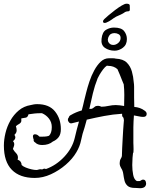

<svg xmlns="http://www.w3.org/2000/svg" viewBox="-20 -931 823 1038"><path d="M730 86Q726 86 721.5 85.5Q717 85 713 85H709Q682 85 669.5 73.5Q657 62 653 45Q649 28 646.5 9.5Q644 -9 635 -22Q632 -27 629.5 -33.5Q627 -40 627 -49Q627 -63 633 -73Q639 -83 639 -88Q639 -103 640.5 -131Q642 -159 643.5 -187.5Q645 -216 646 -230Q647 -246 648.5 -263.5Q650 -281 650 -281Q649 -295 644 -298.5Q639 -302 640 -316Q591 -313 543.5 -304Q496 -295 449 -284L437 -241Q425 -207 418.5 -173.5Q412 -140 393 -108Q372 -72 335.5 -40.5Q299 -9 255.5 11Q212 31 168 31Q87 31 44 -13Q1 -57 1 -144Q1 -176 9.5 -211.5Q18 -247 36 -279Q54 -311 81.5 -334Q109 -357 146 -363Q154 -365 162.5 -366.5Q171 -368 181 -368Q246 -368 277.5 -328.5Q309 -289 309 -233Q309 -205 297 -189.5Q285 -174 266 -166Q244 -147 208 -147Q183 -147 170 -161Q160 -166 162 -178Q161 -179 161 -180Q161 -181 160 -182Q158 -190 158 -193Q158 -205 169 -205Q182 -205 192 -193Q194 -193 195 -192.5Q196 -192 197 -192Q208 -192 221 -192.5Q234 -193 245 -197Q260 -212 260 -244Q260 -270 245 -289.5Q230 -309 207 -319H201Q182 -319 168 -317.5Q154 -316 134 -313Q130 -297 119.5 -295Q109 -293 96 -291L95 -290Q97 -275 92.5 -269Q88 -263 81 -259.5Q74 -256 66 -249L67 -245Q70 -235 70 -226Q70 -214 60 -204L58 -202Q63 -194 63 -189Q63 -177 50 -168Q57 -161 57 -151Q57 -146 55 -140Q53 -134 50 -126L51 -124Q57 -113 67 -103Q77 -93 77 -79Q77 -76 76.5 -73.5Q76 -71 75 -68Q96 -61 97 -39L98 -38Q105 -31 120 -25Q135 -19 150.5 -15.5Q166 -12 176 -12Q182 -12 187.5 -14Q193 -16 199 -16Q206 -16 209 -15L210 -16Q221 -22 228 -17Q284 -37 327.5 -83.5Q371 -130 384 -185Q389 -208 395 -230Q401 -252 407 -274L370 -265Q360 -262 353.5 -269Q347 -276 347 -284Q347 -291 352 -296Q354 -305 363 -309Q390 -325 422 -334Q426 -348 429 -361Q432 -374 435 -387Q439 -403 446 -431Q453 -459 463.5 -490.5Q474 -522 489.5 -550.5Q505 -579 524.5 -597.5Q544 -616 569 -616Q581 -616 590 -616Q599 -616 606 -614Q646 -612 665.5 -592.5Q685 -573 693 -544.5Q701 -516 703 -487Q705 -474 705 -461.5Q705 -449 705 -437V-403Q705 -393 705.5 -380.5Q706 -368 706 -353Q721 -352 735.5 -347Q750 -342 763 -332Q773 -325 773 -315Q773 -299 754 -299Q743 -299 730.5 -302Q718 -305 704 -307Q703 -291 702 -275Q701 -259 701 -243V-158Q701 -156 701.5 -145.5Q702 -135 702 -124Q702 -116 701.5 -110Q701 -104 699 -103Q698 -96 696.5 -78Q695 -60 695 -39Q695 -11 700 14.5Q705 40 720 48H733Q738 48 741 45Q748 40 753 40Q767 40 769 55Q770 58 770 63Q770 70 764.5 77Q759 84 745 86Q741 87 737.5 86.5Q734 86 730 86ZM463 -342Q466 -342 469.5 -342.5Q473 -343 477 -343Q486 -348 492 -353.5Q498 -359 510 -359Q515 -359 519.5 -357.5Q524 -356 528 -354Q546 -354 566.5 -358.5Q587 -363 606 -363Q617 -363 628 -361.5Q639 -360 651 -358Q651 -371 651.5 -386.5Q652 -402 652 -418Q652 -447 649 -475L646 -482Q645 -485 639.5 -498Q634 -511 627.5 -528Q621 -545 615 -557Q595 -575 565 -575Q560 -575 558 -576Q548 -570 537.5 -556Q527 -542 519 -528.5Q511 -515 508 -508Q492 -468 482 -426Q472 -384 463 -342ZM600 -657Q569 -657 547 -672.5Q525 -688 529 -721Q533 -758 553.5 -770Q574 -782 596 -782Q636 -782 651 -763Q666 -744 666 -720Q666 -689 644.5 -673Q623 -657 600 -657ZM592 -688Q607 -688 619.5 -699Q632 -710 632 -726Q632 -740 621.5 -746Q611 -752 599 -752Q589 -752 581 -748Q575 -746 569.5 -737Q564 -728 563 -718V-715Q563 -711 565 -705Q574 -688 592 -688ZM553 -808Q550 -807 546 -807Q537 -807 537 -815Q537 -821 544 -828Q551 -835 567 -848.5Q583 -862 602 -876.5Q621 -891 638 -901Q655 -911 664 -911Q681 -911 681.5 -901.5Q682 -892 682 -880Q682 -870 673.5 -870Q665 -870 656 -866Q646 -858 633.5 -852.5Q621 -847 608 -841Q594 -833 583 -824.5Q572 -816 553 -808Z"/></svg>

Font: RU Serius
Style: Regular
Weight: 400
Designer: Robert E. Leuschke
Foundry: Robert E. Leuschke
Version: Version 1.011; ttfautohint (v1.8.3)